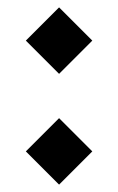

<svg xmlns="http://www.w3.org/2000/svg" viewBox="-20 -490 320 520"><path d="M140 -290 50 -380 140 -470 230 -380ZM140 10 50 -80 140 -170 230 -80Z"/></svg>

Font: Rowdies Light
Style: Regular
Weight: 300
Designer: Jaikishan Patel
Version: Version 1.000; ttfautohint (v1.8.3)